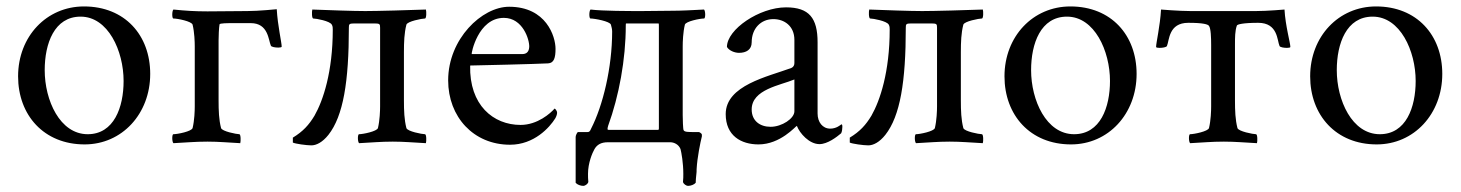

<svg xmlns="http://www.w3.org/2000/svg" viewBox="-20 -449 4611 606"><path d="M234.4 -396.5C321.3 -396.5 370.1 -288.1 370.1 -193.4C370.1 -110.4 339.8 -25.4 256.8 -25.4C168.9 -25.4 121.1 -132.8 121.1 -227.5C121.1 -311.5 151.4 -396.5 234.4 -396.5ZM245.1 -428.7C127 -428.7 37.1 -334 37.1 -208C37.1 -85.9 118.2 6.8 247.1 6.8C365.2 6.8 454.1 -89.8 454.1 -215.8C454.1 -337.9 374 -428.7 245.1 -428.7Z M634.8 -413.1C594.7 -413.1 567.4 -415 527.3 -418.9C522.5 -414.1 522.5 -390.6 527.3 -390.6C540 -390.6 585 -381.8 587.9 -371.1C593.8 -346.7 594.7 -316.4 594.7 -302.7V-113.3C594.7 -99.6 593.8 -69.3 587.9 -44.9C585 -34.2 540 -25.4 527.3 -25.4C522.5 -25.4 522.5 -2 527.3 2.9C567.4 1 594.7 -2 634.8 -2C671.9 -2 699.2 1 738.3 2.9C740.2 -2.9 740.2 -25.4 735.4 -25.4C727.5 -25.4 680.7 -34.2 677.7 -44.9C670.9 -71.3 669.9 -99.6 669.9 -131.8V-321.3C669.9 -335 670.9 -360.4 672.9 -372.1C673.8 -376 698.2 -376 719.7 -376H771.5C827.1 -376 827.1 -322.3 835 -304.7C836.9 -300.8 848.6 -298.8 858.4 -298.8C864.3 -298.8 869.1 -299.8 869.1 -301.8C869.1 -314.5 856.4 -368.2 853.5 -419.9C853.5 -419.9 795.9 -414.1 760.7 -414.1C726.6 -414.1 663.1 -413.1 634.8 -413.1Z M1132.8 -414.1C1095.7 -414.1 1014.6 -417 965.8 -418.9C963.9 -413.1 963.9 -390.6 968.8 -390.6C977.5 -390.6 1021.5 -382.8 1027.3 -371.1C1030.3 -366.2 1030.3 -360.4 1030.3 -355.5C1030.3 -222.7 1000 -131.8 972.7 -84C955.1 -54.7 936.5 -34.2 904.3 -14.6V1C912.1 4.9 947.3 9.8 962.9 9.8C978.5 9.8 998 0 1016.6 -23.4C1063.5 -83 1081.1 -191.4 1081.1 -361.3C1081.1 -373 1082 -375 1098.6 -375H1162.1C1178.7 -375 1179.7 -373 1179.7 -361.3V-113.3C1179.7 -99.6 1178.7 -69.3 1172.9 -44.9C1169.9 -34.2 1125 -25.4 1113.3 -25.4C1108.4 -25.4 1108.4 -2 1113.3 2.9C1153.3 1 1179.7 -2 1219.7 -2C1256.8 -2 1285.2 1 1324.2 2.9C1326.2 -2.9 1326.2 -25.4 1321.3 -25.4C1312.5 -25.4 1265.6 -34.2 1262.7 -44.9C1255.9 -71.3 1254.9 -99.6 1254.9 -131.8V-284.2C1254.9 -316.4 1255.9 -344.7 1262.7 -371.1C1265.6 -381.8 1312.5 -390.6 1321.3 -390.6C1326.2 -390.6 1326.2 -413.1 1324.2 -418.9C1275.4 -417 1169.9 -414.1 1132.8 -414.1Z M1463.9 -242.2C1475.6 -242.2 1679.7 -247.1 1710 -249C1728.5 -250 1733.4 -266.6 1733.4 -294.9C1733.4 -334 1704.1 -427.7 1586.9 -427.7C1501 -427.7 1394.5 -326.2 1394.5 -195.3C1394.5 -80.1 1474.6 7.8 1589.8 7.8C1666 7.8 1714.8 -46.9 1732.4 -75.2C1735.4 -80.1 1738.3 -87.9 1738.3 -92.8C1738.3 -100.6 1731.4 -106.4 1730.5 -106.4C1717.8 -91.8 1676.8 -54.7 1623 -54.7C1537.1 -54.7 1460.9 -117.2 1463.9 -242.2ZM1570.3 -392.6C1629.9 -392.6 1651.4 -324.2 1650.4 -300.8C1649.4 -283.2 1639.6 -278.3 1627.9 -278.3H1468.8C1466.8 -278.3 1488.3 -392.6 1570.3 -392.6Z M2057.6 -375C2059.6 -375 2059.6 -374 2059.6 -368.2V-43.9C2059.6 -39.1 2058.6 -39.1 2054.7 -39.1H1902.3C1898.4 -39.1 1897.5 -40 1897.5 -42C1897.5 -44.9 1898.4 -47.9 1899.4 -51.8C1933.6 -145.5 1955.1 -261.7 1955.1 -368.2C1955.1 -374 1955.1 -375 1957 -375ZM2005.9 -414.1C1965.8 -414.1 1883.8 -414.1 1843.8 -418.9C1838.9 -414.1 1838.9 -390.6 1843.8 -390.6C1856.4 -390.6 1905.3 -381.8 1908.2 -371.1C1910.2 -364.3 1912.1 -356.4 1912.1 -349.6C1912.1 -235.4 1882.8 -115.2 1845.7 -43C1841.8 -33.2 1838.9 -32.2 1834 -32.2H1803.7C1800.8 -29.3 1796.9 -21.5 1796.9 -16.6V127.9C1801.8 133.8 1812.5 137.7 1821.3 137.7C1826.2 137.7 1835.9 131.8 1836.9 125C1835.9 117.2 1835.9 106.4 1835.9 99.6C1835.9 65.4 1849.6 33.2 1856.4 21.5C1864.3 7.8 1877 0 1898.4 0H2095.7C2107.4 0 2122.1 6.8 2127.9 21.5C2130.9 33.2 2136.7 65.4 2136.7 99.6C2136.7 106.4 2136.7 117.2 2135.7 125C2136.7 131.8 2146.5 137.7 2151.4 137.7C2160.2 137.7 2170.9 133.8 2175.8 127.9C2175.8 121.1 2176.8 110.4 2177.7 102.5C2178.7 97.7 2178.7 89.8 2178.7 85C2180.7 47.9 2190.4 1 2195.3 -18.6V-23.4C2195.3 -25.4 2194.3 -28.3 2186.5 -32.2H2172.9C2151.4 -32.2 2140.6 -32.2 2137.7 -38.1C2135.7 -40 2134.8 -75.2 2134.8 -85.9V-302.7C2134.8 -316.4 2135.7 -346.7 2141.6 -371.1C2144.5 -381.8 2189.5 -390.6 2202.1 -390.6C2207 -390.6 2207 -414.1 2202.1 -418.9C2162.1 -417 2134.8 -415 2094.7 -415C2067.4 -415 2033.2 -414.1 2005.9 -414.1Z M2412.1 -48.8C2378.9 -48.8 2352.5 -67.4 2352.5 -103.5C2352.5 -167 2443.4 -179.7 2487.3 -198.2V-97.7C2487.3 -75.2 2448.2 -48.8 2412.1 -48.8ZM2460.9 -425.8C2377 -425.8 2274.4 -356.4 2274.4 -300.8C2281.2 -289.1 2298.8 -282.2 2312.5 -282.2C2335 -282.2 2352.5 -292 2352.5 -315.4C2352.5 -359.4 2381.8 -388.7 2420.9 -388.7C2455.1 -388.7 2487.3 -367.2 2487.3 -323.2V-250C2487.3 -243.2 2484.4 -237.3 2477.5 -234.4C2403.3 -207 2270.5 -179.7 2270.5 -88.9C2270.5 -20.5 2319.3 6.8 2374 6.8C2443.4 6.8 2491.2 -50.8 2495.1 -51.8C2503.9 -28.3 2534.2 5.9 2566.4 5.9C2591.8 5.9 2621.1 -16.6 2634.8 -28.3C2637.7 -33.2 2638.7 -43 2638.7 -48.8C2638.7 -51.8 2638.7 -56.6 2635.7 -56.6C2632.8 -54.7 2620.1 -43 2600.6 -43C2576.2 -43 2560.5 -63.5 2560.5 -90.8V-315.4C2560.5 -391.6 2534.2 -425.8 2460.9 -425.8Z M2890.6 -414.1C2853.5 -414.1 2772.5 -417 2723.6 -418.9C2721.7 -413.1 2721.7 -390.6 2726.6 -390.6C2735.4 -390.6 2779.3 -382.8 2785.2 -371.1C2788.1 -366.2 2788.1 -360.4 2788.1 -355.5C2788.1 -222.7 2757.8 -131.8 2730.5 -84C2712.9 -54.7 2694.3 -34.2 2662.1 -14.6V1C2669.9 4.9 2705.1 9.8 2720.7 9.8C2736.3 9.8 2755.9 0 2774.4 -23.4C2821.3 -83 2838.9 -191.4 2838.9 -361.3C2838.9 -373 2839.8 -375 2856.4 -375H2919.9C2936.5 -375 2937.5 -373 2937.5 -361.3V-113.3C2937.5 -99.6 2936.5 -69.3 2930.7 -44.9C2927.7 -34.2 2882.8 -25.4 2871.1 -25.4C2866.2 -25.4 2866.2 -2 2871.1 2.9C2911.1 1 2937.5 -2 2977.5 -2C3014.6 -2 3043 1 3082 2.9C3084 -2.9 3084 -25.4 3079.1 -25.4C3070.3 -25.4 3023.4 -34.2 3020.5 -44.9C3013.7 -71.3 3012.7 -99.6 3012.7 -131.8V-284.2C3012.7 -316.4 3013.7 -344.7 3020.5 -371.1C3023.4 -381.8 3070.3 -390.6 3079.1 -390.6C3084 -390.6 3084 -413.1 3082 -418.9C3033.2 -417 2927.7 -414.1 2890.6 -414.1Z M3347.7 -396.5C3434.6 -396.5 3483.4 -288.1 3483.4 -193.4C3483.4 -110.4 3453.1 -25.4 3370.1 -25.4C3282.2 -25.4 3234.4 -132.8 3234.4 -227.5C3234.4 -311.5 3264.6 -396.5 3347.7 -396.5ZM3358.4 -428.7C3240.2 -428.7 3150.4 -334 3150.4 -208C3150.4 -85.9 3231.4 6.8 3360.4 6.8C3478.5 6.8 3567.4 -89.8 3567.4 -215.8C3567.4 -337.9 3487.3 -428.7 3358.4 -428.7Z M3802.7 -113.3C3802.7 -99.6 3801.8 -69.3 3795.9 -44.9C3793 -34.2 3748 -25.4 3736.3 -25.4C3731.4 -25.4 3731.4 -2 3736.3 2.9C3776.4 1 3802.7 -2 3842.8 -2C3879.9 -2 3908.2 1 3947.3 2.9C3949.2 -2.9 3949.2 -25.4 3944.3 -25.4C3935.5 -25.4 3888.7 -34.2 3885.7 -44.9C3878.9 -71.3 3877.9 -99.6 3877.9 -131.8V-308.6C3877.9 -330.1 3877.9 -351.6 3883.8 -368.2C3884.8 -372.1 3903.3 -377 3951.2 -377C4013.7 -377 4010.7 -321.3 4018.6 -303.7C4020.5 -299.8 4032.2 -297.9 4042 -297.9C4047.9 -297.9 4052.7 -298.8 4052.7 -300.8C4052.7 -313.5 4037.1 -367.2 4034.2 -418.9C4034.2 -418.9 3979.5 -414.1 3944.3 -414.1H3737.3C3702.1 -414.1 3644.5 -418.9 3644.5 -418.9C3641.6 -367.2 3628.9 -313.5 3628.9 -300.8C3628.9 -298.8 3633.8 -297.9 3639.6 -297.9C3649.4 -297.9 3661.1 -299.8 3663.1 -303.7C3670.9 -321.3 3668 -377 3730.5 -377C3778.3 -377 3793 -372.1 3795.9 -367.2C3801.8 -359.4 3802.7 -330.1 3802.7 -306.6Z M4312.5 -396.5C4399.4 -396.5 4448.2 -288.1 4448.2 -193.4C4448.2 -110.4 4418 -25.4 4335 -25.4C4247.1 -25.4 4199.2 -132.8 4199.2 -227.5C4199.2 -311.5 4229.5 -396.5 4312.5 -396.5ZM4323.2 -428.7C4205.1 -428.7 4115.2 -334 4115.2 -208C4115.2 -85.9 4196.3 6.8 4325.2 6.8C4443.4 6.8 4532.2 -89.8 4532.2 -215.8C4532.2 -337.9 4452.1 -428.7 4323.2 -428.7Z"/></svg>

Font: Crimson
Style: Roman
Weight: 400
Version: Version 0.2